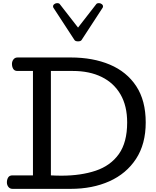

<svg xmlns="http://www.w3.org/2000/svg" viewBox="-20 -1203 994 1223"><path d="M60.1 0Q43 0 33.4 -12.5Q23.9 -24.9 23.9 -41Q23.9 -59.6 32.2 -72.8Q40.5 -85.9 59.1 -85.9H189.9V-751H90.8Q72.3 -751 64.2 -764.4Q56.2 -777.8 56.2 -795.9Q56.2 -812 65.7 -824.5Q75.2 -836.9 92.3 -836.9H430.2Q571.8 -836.9 679.4 -791.5Q787.1 -746.1 847.7 -654.3Q908.2 -562.5 908.2 -422.9Q908.2 -285.2 846.4 -190.9Q784.7 -96.7 676.8 -48.3Q568.8 0 430.2 0ZM371.1 -84Q495.1 -84 589.6 -115.7Q684.1 -147.5 737.1 -221.7Q790 -295.9 790 -422.9Q790 -528.3 747.6 -601.6Q705.1 -674.8 627.4 -712.9Q549.8 -751 443.8 -751H304.2V-85.9Q321.3 -85 337.9 -84.5Q354.5 -84 371.1 -84ZM477.1 -939.5Q460.4 -939.5 454.6 -947.8L322.8 -1149.9Q317.9 -1155.3 317.9 -1162.1Q317.9 -1170.9 326.2 -1177Q334.5 -1183.1 344.2 -1183.1Q348.6 -1183.1 353.3 -1181.9Q357.9 -1180.7 360.8 -1176.8L477.1 -1027.3L593.3 -1176.8Q596.2 -1180.7 600.8 -1181.9Q605.5 -1183.1 609.9 -1183.1Q619.6 -1183.1 627.9 -1177Q636.2 -1170.9 636.2 -1162.1Q636.2 -1155.3 631.3 -1149.9L499.5 -947.8Q493.7 -939.5 477.1 -939.5Z"/></svg>

Font: Cutive
Style: Regular
Weight: 400
Version: Version 1.100; ttfautohint (v1.8.4.7-5d5b)